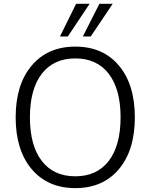

<svg xmlns="http://www.w3.org/2000/svg" viewBox="-20 -970 784 999"><path d="M598.6 -89.8Q515.6 8.8 372.1 8.8Q228.5 8.8 145 -89.8Q61.5 -188.5 61.5 -359.4Q61.5 -530.3 145 -628.9Q228.5 -727.5 372.1 -727.5Q515.6 -727.5 598.6 -628.9Q681.6 -530.3 681.6 -359.4Q681.6 -188.5 598.6 -89.8ZM372.1 -52.7Q484.4 -52.7 545.9 -132.8Q607.4 -212.9 607.4 -359.4Q607.4 -505.9 545.9 -585.9Q484.4 -666 372.1 -666Q258.8 -666 197.3 -585.9Q135.7 -505.9 135.7 -359.4Q135.7 -212.9 197.3 -132.8Q258.8 -52.7 372.1 -52.7ZM292 -780.3 376 -950.2H446.3L333 -780.3ZM411.1 -780.3 497.1 -950.2H566.4L452.1 -780.3Z"/></svg>

Font: Min Sans Light
Style: Regular
Weight: 300
Designer: Jinseong-Kim, NotoSansCJK, Nunito
Foundry: Jinseong-Kim
Version: Version 1.400;Glyphs 3.1.2 (3151)